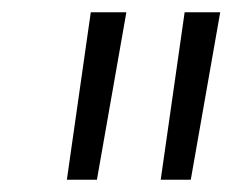

<svg xmlns="http://www.w3.org/2000/svg" viewBox="-20 -720 379 313"><path d="M89 -427 128 -700H186L138 -427ZM242 -427 281 -700H339L291 -427Z"/></svg>

Font: Georama Expanded Light
Style: Italic
Weight: 300
Width: 7
Italic angle: -9°
Designer: Jean-Baptiste Levee
Foundry: Production Type
Version: Version 1.000